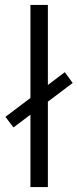

<svg xmlns="http://www.w3.org/2000/svg" viewBox="-20 -762 319 782"><path d="M276 -424 175 -348V0H104V-295L35 -243L2 -286L104 -363V-742H175V-416L244 -468Z"/></svg>

Font: mBank
Style: Regular
Weight: 400
Designer: Julieta Ulanovsky
Foundry: Julieta Ulanovsky
Version: Version 7.200;PS 007.200;hotconv 1.0.88;makeotf.lib2.5.64775